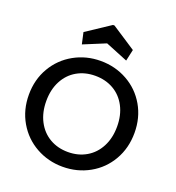

<svg xmlns="http://www.w3.org/2000/svg" viewBox="-165 -1075 1113 1213"><g transform="rotate(20 392.0 -468.5)"><path d="M243 -761 226 -838 386 -944H396L558 -838L541 -761L391 -822ZM392 7Q295 7 213.5 -38.5Q132 -84 84.5 -165.5Q37 -247 37 -349Q37 -451 84.5 -532Q132 -613 213.5 -658.5Q295 -704 392 -704Q490 -704 571.5 -658.5Q653 -613 700 -532Q747 -451 747 -349Q747 -247 700 -165.5Q653 -84 571.5 -38.5Q490 7 392 7ZM392 -92Q461 -92 515 -123.5Q569 -155 599.5 -213.5Q630 -272 630 -349Q630 -426 599.5 -484Q569 -542 515 -573Q461 -604 392 -604Q323 -604 269 -573Q215 -542 184.5 -484Q154 -426 154 -349Q154 -272 184.5 -213.5Q215 -155 269 -123.5Q323 -92 392 -92Z"/></g></svg>

Font: Fz Poppins Med
Style: Regular
Weight: 500
Designer: Ninad Kale (Devanagari), Jonny Pinhorn (Latin)
Foundry: Indian Type Foundry
Version: Vit hóa bi Vntype.Com & FontZin.Com